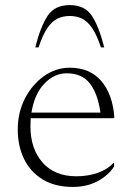

<svg xmlns="http://www.w3.org/2000/svg" viewBox="-20 -727 521 757"><path d="M267 10Q196 10 147.5 -20Q99 -50 74.5 -101Q50 -152 50 -216Q50 -284 78.5 -339Q107 -394 153.5 -427Q200 -460 255 -460Q334 -460 379 -408Q424 -356 431 -264L428 -261H101Q100 -246 100 -229Q100 -141 147.5 -86.5Q195 -32 281 -32Q328 -32 366.5 -46Q405 -60 427 -84H430V-71Q408 -36 365.5 -13Q323 10 267 10ZM243 -438Q194 -438 155 -397.5Q116 -357 104 -283H376Q366 -356 335 -397Q304 -438 243 -438ZM119 -540Q140 -623 168 -665Q196 -707 255 -707Q314 -707 342 -665Q370 -623 391 -540H378Q361 -591 342.5 -617.5Q324 -644 302.5 -654Q281 -664 255 -664Q229 -664 207.5 -654Q186 -644 167.5 -617.5Q149 -591 132 -540Z"/></svg>

Font: Spectral ExtraLight
Style: Regular
Weight: 275
Designer: Jean-Baptiste Levee
Foundry: Production Type
Version: Version 2.001